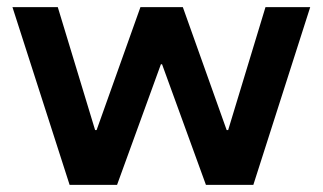

<svg xmlns="http://www.w3.org/2000/svg" viewBox="-20 -520 908 540"><path d="M175.8 0 15 -500H142.5L247.5 -154.2H251.7L375 -500H494.2L617.5 -154.2H621.7L726.7 -500H852.5L692.5 0H559.2L435.8 -339.2H432.5L309.2 0Z"/></svg>

Font: Funnel Display Light SemiBold
Style: Regular
Weight: 600
Version: Version 1.000